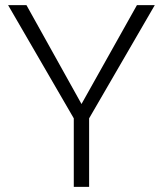

<svg xmlns="http://www.w3.org/2000/svg" viewBox="-20 -731 639 751"><path d="M83.5 -710.9 298.8 -324.2 515.6 -710.9H585.4L328.6 -268.1V0H268.6V-268.1L11.7 -710.9Z"/></svg>

Font: Vazirmatn RD FD ExtraLight
Style: Regular
Weight: 200
Designer: Saber Rastikerdar
Foundry: Saber Rastikerdar
Version: Version 33.003